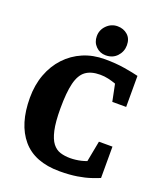

<svg xmlns="http://www.w3.org/2000/svg" viewBox="-159 -971 923 1093"><g transform="rotate(20 302.0 -424.5)"><path d="M333 20Q182 20 107 -68.5Q32 -157 32 -316Q32 -394 56 -458.5Q80 -523 124 -570Q168 -617 227.5 -642.5Q287 -668 359 -668Q425 -668 479.5 -659Q534 -650 565 -642V-454H481L460 -557Q438 -565 414 -570.5Q390 -576 364 -576Q309 -576 276.5 -552Q244 -528 230 -471.5Q216 -415 216 -318Q216 -236 227 -187Q238 -138 257.5 -113Q277 -88 304 -79.5Q331 -71 364 -71Q380 -71 397 -73Q414 -75 431 -79Q448 -83 463 -89L487 -215H569V-25Q550 -17 517.5 -6Q485 5 439 12.5Q393 20 333 20ZM354 -690Q319 -690 294.5 -714.5Q270 -739 270 -776Q270 -814 297.5 -841.5Q325 -869 363 -869Q399 -869 424 -847Q449 -825 449 -785Q449 -747 423 -718.5Q397 -690 354 -690Z"/></g></svg>

Font: Faustina ExtraBold
Style: Regular
Weight: 800
Designer: Alfonso Garcia
Foundry: http://www.omnibus-type.com
Version: Version 1.200